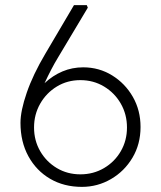

<svg xmlns="http://www.w3.org/2000/svg" viewBox="-20 -720 629 750"><path d="M300 10Q230 10 176 -21.5Q122 -53 91 -109.5Q60 -166 60 -240Q60 -287 84.5 -358Q109 -429 157 -510L269 -700H319L323 -690L207 -496Q193 -473 180 -448Q167 -423 154 -395Q186 -425 224 -441Q262 -457 305 -457Q367 -457 418 -425.5Q469 -394 499 -341.5Q529 -289 529 -224Q529 -157 497.5 -104Q466 -51 413.5 -20.5Q361 10 300 10ZM294 -39Q345 -39 386.5 -63.5Q428 -88 452 -129.5Q476 -171 476 -222Q476 -273 452 -315Q428 -357 386.5 -382Q345 -407 294 -407Q243 -407 202 -382Q161 -357 137 -315Q113 -273 113 -222Q113 -171 137 -129.5Q161 -88 202 -63.5Q243 -39 294 -39Z"/></svg>

Font: Lexend Deca ExtraLight
Style: Regular
Weight: 200
Designer: Bonnie Shaver-Troup, Thomas Jockin
Foundry: Lexend
Version: Version 1.008; ttfautohint (v1.8.4.7-5d5b)